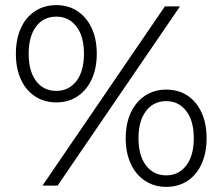

<svg xmlns="http://www.w3.org/2000/svg" viewBox="-20 -725 869 750"><path d="M146 0 624 -700H683L205 0ZM200 -325Q153 -325 117 -348.5Q81 -372 61.5 -415Q42 -458 42 -515Q42 -572 61.5 -615Q81 -658 117 -681.5Q153 -705 200 -705Q247 -705 282.5 -681.5Q318 -658 338 -615.5Q358 -573 358 -515Q358 -458 338 -415Q318 -372 282.5 -348.5Q247 -325 200 -325ZM200 -370Q249 -370 278.5 -408.5Q308 -447 308 -515Q308 -583 278.5 -621.5Q249 -660 200 -660Q150 -660 121 -621.5Q92 -583 92 -515Q92 -447 121 -408.5Q150 -370 200 -370ZM629 5Q583 5 547 -18.5Q511 -42 491 -85Q471 -128 471 -185Q471 -242 491 -285Q511 -328 547 -351.5Q583 -375 629 -375Q677 -375 712.5 -351.5Q748 -328 767.5 -285Q787 -242 787 -185Q787 -128 767.5 -85Q748 -42 712.5 -18.5Q677 5 629 5ZM629 -40Q678 -40 707.5 -78.5Q737 -117 737 -185Q737 -253 707.5 -291.5Q678 -330 629 -330Q580 -330 550.5 -291.5Q521 -253 521 -185Q521 -117 550.5 -78.5Q580 -40 629 -40Z"/></svg>

Font: Montserrat Thin
Style: Regular
Weight: 400
Version: Version 9.000